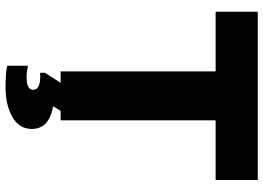

<svg xmlns="http://www.w3.org/2000/svg" viewBox="-152 -618 974 711"><g transform="rotate(90 335.5 -263.0)"><path d="M647 -730V-574H426V0H391L374 28Q458 42 458 107Q458 153 414 178.5Q370 204 302 204Q253 204 224 198V121Q246 126 265 126Q313 126 313 102Q313 72 250 76V58L287 0H245V-574H24V-730Z"/></g></svg>

Font: Nacelle Heavy
Style: Regular
Weight: 800
Designer: Sora Sagano
Foundry: Sora Sagano
Version: Version 1.000;FEAKit 1.0